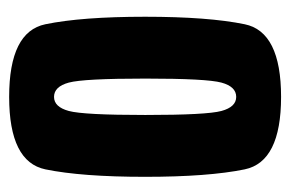

<svg xmlns="http://www.w3.org/2000/svg" viewBox="-130 -516 649 430"><g transform="rotate(-90 195.0 -300.5)"><path d="M193.5 4Q339.5 4 356.2 -77.5Q373 -159 373 -300.5Q373 -442.5 356.2 -523.8Q339.5 -605 193.5 -605Q48 -605 31.2 -523.8Q14.5 -442.5 14.5 -300.5Q14.5 -159 31.2 -77.5Q48 4 193.5 4ZM193.5 -96.5Q171 -96.5 162 -129.5Q153 -162.5 153 -300Q153 -438.5 162 -471.5Q171 -504.5 193.5 -504.5Q216.5 -504.5 225.5 -471.5Q234.5 -438.5 234.5 -300Q234.5 -162.5 225.5 -129.5Q216.5 -96.5 193.5 -96.5Z"/></g></svg>

Font: Anybody ExtraCondensed
Style: Bold
Weight: 700
Width: 2
Version: Version 1.113;gftools[0.9.25]